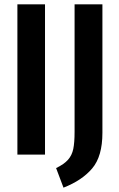

<svg xmlns="http://www.w3.org/2000/svg" viewBox="-20 -711 547 883"><path d="M187 0H60V-691H187ZM451 -100Q451 8 404 63.5Q357 119 272 152L238 62Q275 44 293 23.5Q311 3 317 -26Q323 -55 323 -105V-691H451Z"/></svg>

Font: Fira Sans Compressed Medium
Style: Regular
Weight: 500
Width: 1
Designer: bBox Type GmbH & Carrois Corporate GbR & Edenspiekermann AG
Foundry: bBox Type GmbH & Carrois Corporate GbR & Edenspiekermann AG
Version: Version 4.301